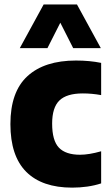

<svg xmlns="http://www.w3.org/2000/svg" viewBox="-20 -828 494 858"><path d="M26.5 -273.5Q26.5 -418 102.8 -487.8Q179 -557.5 319.5 -557.5Q380.5 -557.5 432 -547V-403Q391 -410.5 350 -410.5Q278 -410.5 245.5 -379Q213 -347.5 213 -275.5Q213 -200 243.2 -168.2Q273.5 -136.5 337.5 -136.5Q377.5 -136.5 432 -152V-8.5Q403.5 1 370 5.8Q336.5 10.5 302.5 10.5Q168 10.5 97.2 -60.2Q26.5 -131 26.5 -273.5ZM430.5 -613H307L249.5 -726.5L192 -613H68.5L175 -808H324Z"/></svg>

Font: Encode Sans Semi Condensed ExBd
Style: Regular
Weight: 800
Width: 4
Designer: Multiple Designers
Foundry: Impallari Type
Version: Version 2.000